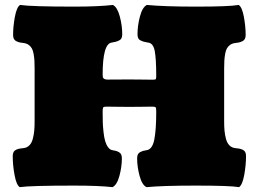

<svg xmlns="http://www.w3.org/2000/svg" viewBox="-20 -754 1059 780"><path d="M949.7 -733.9Q963.4 -725.1 970.7 -686Q978 -647 978 -611.3Q978 -602.1 974.6 -595.7Q971.2 -589.4 964.1 -586.2Q957 -583 950.9 -581.5Q944.8 -580.1 934.6 -579.1Q922.9 -577.6 914.6 -571.5Q906.2 -565.4 901.6 -556.9Q897 -548.3 894.5 -534.2Q892.1 -520 891.4 -507.3Q890.6 -494.6 890.6 -475.6V-261.2Q890.6 -239.3 892.1 -223.1Q893.6 -207 897.9 -190.2Q902.3 -173.3 911.9 -163.6Q921.4 -153.8 936 -152.3Q946.8 -151.4 952.6 -150.1Q958.5 -148.9 965.6 -145.8Q972.7 -142.6 976.1 -136.2Q979.5 -129.9 979.5 -120.6Q979.5 -83.5 972.2 -43.2Q964.8 -2.9 951.2 6.3Q916 0 774.9 0Q641.1 0 575.2 6.3Q557.1 -2.4 547.1 -39.3Q537.1 -76.2 537.1 -110.8Q537.1 -120.1 540 -126.5Q543 -132.8 549.6 -136.2Q556.2 -139.6 560.8 -140.9Q565.4 -142.1 574.2 -143.6Q598.6 -146 606.7 -186.3Q614.7 -226.6 614.7 -300.3Q614.7 -314.5 612.5 -317.6Q610.4 -320.8 599.1 -320.8Q592.3 -320.8 561.5 -320.3Q530.8 -319.8 505.4 -319.8Q480.5 -319.8 449.7 -320.3Q418.9 -320.8 412.1 -320.8Q401.4 -320.8 399.2 -317.4Q397 -314 397 -300.3Q397 -276.4 397.5 -259Q397.9 -241.7 400.4 -219Q402.8 -196.3 407 -181.6Q411.1 -167 418.9 -156Q426.8 -145 438 -143.6Q446.8 -142.1 451.4 -140.9Q456.1 -139.6 462.6 -136.2Q469.2 -132.8 472.2 -126.5Q475.1 -120.1 475.1 -110.8Q475.1 -76.2 465.1 -39.3Q455.1 -2.4 437 6.3Q382.3 0 281.2 0Q102.1 0 60.1 6.3Q46.4 -2.9 39.1 -43.2Q31.7 -83.5 31.7 -120.6Q31.7 -129.9 35.2 -136.2Q38.6 -142.6 45.7 -145.8Q52.7 -148.9 58.6 -150.1Q64.5 -151.4 75.2 -152.3Q89.8 -153.8 99.4 -163.6Q108.9 -173.3 113.3 -190.2Q117.7 -207 119.1 -223.1Q120.6 -239.3 120.6 -261.2V-475.6Q120.6 -494.6 119.9 -507.3Q119.1 -520 116.7 -534.2Q114.3 -548.3 109.6 -556.9Q105 -565.4 96.7 -571.5Q88.4 -577.6 76.7 -579.1Q66.4 -580.1 60.3 -581.5Q54.2 -583 47.1 -586.2Q40 -589.4 36.6 -595.7Q33.2 -602.1 33.2 -611.3Q33.2 -647 40.5 -686Q47.9 -725.1 61.5 -733.9Q106.9 -727.1 282.7 -727.1Q379.9 -727.1 438.5 -733.9Q456.5 -725.1 466.6 -687.5Q476.6 -649.9 476.6 -614.7Q476.6 -605.5 473.6 -599.1Q470.7 -592.8 463.4 -589.4Q456.1 -585.9 450.7 -584.5Q445.3 -583 434.1 -581.1Q397 -577.1 397 -450.2Q397 -443.4 397.9 -439.9Q398.9 -436.5 403.3 -433.6Q407.7 -430.7 416.5 -430.7Q423.3 -430.7 452.1 -430.9Q481 -431.2 503.9 -431.2Q530.3 -431.2 562.3 -430.7Q594.2 -430.2 601.1 -430.2Q610.8 -430.2 612.8 -432.6Q614.7 -435.1 614.7 -444.8Q614.7 -514.6 608.6 -546.9Q602.5 -579.1 581.1 -581.1Q569.8 -583 564.5 -584.5Q559.1 -585.9 551.8 -589.4Q544.4 -592.8 541.5 -599.1Q538.6 -605.5 538.6 -614.7Q538.6 -649.9 548.6 -687.5Q558.6 -725.1 576.7 -733.9Q647.9 -727.1 776.4 -727.1Q912.1 -727.1 949.7 -733.9Z"/></svg>

Font: Coustard Black
Style: Regular
Weight: 900
Foundry: vernon adams
Version: Version 1.001;